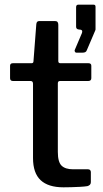

<svg xmlns="http://www.w3.org/2000/svg" viewBox="-20 -800 441 820"><path d="M236 -454Q227 -454 227 -444V-151Q227 -108 243 -92.5Q259 -77 292 -77H356Q362 -77 365 -73.5Q368 -70 368 -65V-22Q368 -9 353 -5Q340 -3 321 -2Q302 -1 283.5 -0.5Q265 0 251 0Q186 0 153.5 -30.5Q121 -61 121 -125V-442Q121 -454 111 -454H36Q23 -454 23 -466V-519Q23 -530 35 -530H115Q123 -530 123 -539L135 -696Q136 -710 147 -710H216Q229 -710 229 -694V-539Q229 -530 238 -530H358Q370 -530 370 -519V-466Q370 -454 356 -454ZM306 -575Q302 -575 300 -579Q298 -583 299 -586L330 -659Q334 -671 325 -673L317 -674Q305 -675 305 -686V-769Q305 -780 314 -780H380Q388 -780 388 -771V-674Q388 -672 387 -670.5Q386 -669 386 -668L351 -586Q349 -580 344.5 -577.5Q340 -575 331 -575Z"/></svg>

Font: Libre Franklin Medium
Style: Regular
Weight: 500
Designer: Pablo Impallari, Rodrigo Fuenzalida, Nhung Nguyen
Foundry: Impallari Type
Version: Version 3.000